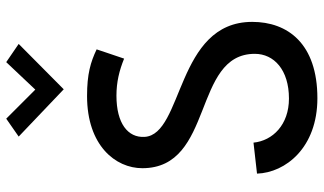

<svg xmlns="http://www.w3.org/2000/svg" viewBox="-226 -776 1014 601"><g transform="rotate(-90 280.5 -476.0)"><path d="M37 -178C40 -89 118 11 273 11C444 11 512 -82 512 -193C512 -432 159 -408 152 -530C149 -582 194 -618 281 -618C324 -618 360 -609 397 -594C409 -630 426 -679 426 -680C386 -699 349 -710 280 -710C125 -710 54 -621 54 -537C54 -311 412 -381 412 -185C412 -125 362 -78 272 -78C190 -78 140 -129 134 -189ZM443 -924 386 -963 300 -872 209 -963 153 -924 301 -783Z"/></g></svg>

Font: Advent Pro
Style: SemiBold
Weight: 600
Designer: Andreas Kalpakidis
Foundry: Andreas Kalpakidis
Version: Version 2.002 2008